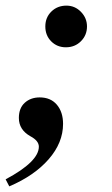

<svg xmlns="http://www.w3.org/2000/svg" viewBox="-45 -479 398 682"><path d="M264 -385Q264 -354 242.5 -332.5Q221 -311 189 -311Q158 -311 137 -332Q116 -353 116 -385Q116 -417 137.5 -438Q159 -459 191 -459Q221 -459 242.5 -437Q264 -415 264 -385ZM-12 183 -25 158Q93 95 93 42Q93 21 63 5Q22 -18 22 -60Q22 -95 43 -114Q64 -133 96 -133Q135 -133 157 -107Q179 -81 179 -39Q179 28 128 86.5Q77 145 -12 183Z"/></svg>

Font: STIX MathJax Main
Style: Bold Italic
Weight: 700
Italic angle: -16.33°
Designer: MicroPress Inc., with final additions and corrections provided by Coen Hoffman, Elsevier (retired)
Version: Version 1.1.1